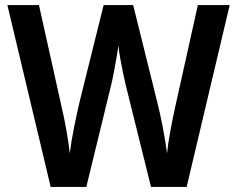

<svg xmlns="http://www.w3.org/2000/svg" viewBox="-20 -734 932 754"><path d="M882 -714 713 0H573L474 -399Q469 -420 463 -448.5Q457 -477 452 -505.5Q447 -534 445 -556Q443 -538 438 -510Q433 -482 427.5 -452Q422 -422 416 -398L319 0H179L9 -714H133L222 -314Q232 -272 241 -221Q250 -170 254 -132Q260 -180 271.5 -237Q283 -294 293 -336L387 -714H503L597 -335Q608 -293 619 -235.5Q630 -178 636 -132Q640 -172 649.5 -222.5Q659 -273 668 -314L757 -714Z"/></svg>

Font: Noto Sans Khmer SemiCondensed SemiBold
Style: Regular
Weight: 600
Width: 4
Designer: Danh Hong and the Monotype Design Team
Foundry: Monotype Imaging Inc.
Version: Version 2.004; ttfautohint (v1.8.4.7-5d5b)